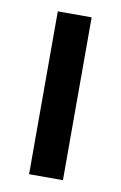

<svg xmlns="http://www.w3.org/2000/svg" viewBox="-64 -527 357 567"><g transform="rotate(10 114.5 -244.0)"><path d="M165 0V-488.3H63.5V0Z"/></g></svg>

Font: Yaldevi Colombo SemiBold
Style: Regular
Weight: 600
Designer: Sol Matas, Denzil Rajitha, Kosala Senevirathne and Pathum Egodawatta
Foundry: Mooniak
Version: Version 1.020 ; ttfautohint (v1.6)